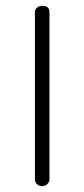

<svg xmlns="http://www.w3.org/2000/svg" viewBox="-20 -495 290 660"><path d="M150 121Q150 131 142.5 138Q135 145 124 145Q114 145 107 138Q100 131 100 121V-453Q100 -463 107.5 -469Q115 -475 126 -475Q150 -475 150 -453Z"/></svg>

Font: Dongle
Style: Regular
Weight: 400
Designer: Yanghee Ryu
Foundry: Yanghee Ryu
Version: Version 2.000